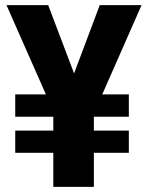

<svg xmlns="http://www.w3.org/2000/svg" viewBox="-20 -731 579 751"><path d="M483.9 -361.8V-274.4H39.6V-361.8ZM483.9 -220.2V-133.3H39.6V-220.2ZM234.9 -351.1 370.1 -710.9H533.7L338.9 -268.6H252.9ZM168.5 -710.9 306.6 -346.7 286.6 -268.6H200.7L5.4 -710.9ZM347.2 -369.1V0H188.5V-369.1Z"/></svg>

Font: Roboto ExtraBold
Style: Regular
Weight: 800
Designer: Christian Robertson
Foundry: Google
Version: Version 3.009; 2024